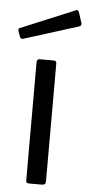

<svg xmlns="http://www.w3.org/2000/svg" viewBox="-66 -784 373 816"><g transform="rotate(5 120.5 -376.0)"><path d="M161 -17Q161 -7 157 -3.5Q153 0 143 0H92Q83 0 80 -3Q77 -6 77 -14V-516Q77 -530 89 -530H150Q161 -530 161 -517ZM252 -700Q253 -698 253 -694Q253 -686 242 -683L13 -611Q11 -610 7 -610Q0 -610 -3 -619L-11 -641Q-12 -643 -12 -646Q-12 -654 -6 -655L225 -751Q226 -752 229 -752Q235 -752 237 -746Z"/></g></svg>

Font: Libre Franklin
Style: Regular
Weight: 400
Designer: Pablo Impallari, Rodrigo Fuenzalida
Foundry: Impallari Type
Version: Version 1.001; ttfautohint (v1.4.1)